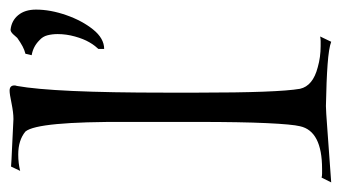

<svg xmlns="http://www.w3.org/2000/svg" viewBox="-182 -532 710 400"><g transform="rotate(-90 173.0 -332.0)"><path d="M-7 3 3 -17Q7 -16 11.5 -16Q16 -16 21 -16Q100 -16 110 -62Q114 -78 116.5 -131.5Q119 -185 119 -276V-422Q120 -609 99 -634Q81 -649 51 -649Q33 -649 17 -645L26 -664Q38 -663 63 -662Q88 -661 125 -659Q132 -659 140 -660Q148 -661 158 -663Q177 -667 184 -667Q195 -667 195 -657Q195 -654 194 -652Q187 -613 183.5 -536Q180 -459 180 -343V-275Q180 -192 182 -138.5Q184 -85 188 -62Q194 -35 233 -25Q254 -19 277 -19Q282 -19 287 -19Q292 -19 297 -20L286 3Q273 -2 239 -4.5Q205 -7 152 -8Q143 -8 103.5 -5Q64 -2 -7 3ZM271 -470V-482Q273 -484 277 -489Q281 -494 285 -501Q292 -513 297 -531Q302 -549 302 -567Q302 -578 299.5 -588Q297 -598 289 -605Q276 -618 258 -621L261 -634Q269 -636 276.5 -640Q284 -644 294 -651L302 -660Q307 -665 311 -665Q330 -663 341.5 -649Q353 -635 353 -612Q353 -582 341.5 -549Q330 -516 311.5 -493Q293 -470 271 -470Z"/></g></svg>

Font: Gideon Roman
Style: Regular
Weight: 400
Designer: Robert E. Leuschke
Foundry: Robert E. Leuschke
Version: Version 2.010